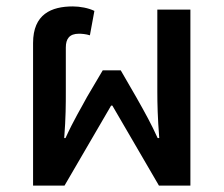

<svg xmlns="http://www.w3.org/2000/svg" viewBox="-20 -578 698 598"><path d="M83 0H181L326 -249H330L475 0H573V-548H470V-293C470 -254 471 -212 476 -148H471C451 -192 434 -223 404 -276L356 -359H300L251 -276C233 -242 211 -207 184 -148H180C185 -212 185 -254 185 -293V-430C185 -457 196 -473 226 -473C234 -473 248 -472 260 -468L274 -544C256 -553 229 -558 207 -558C140 -558 83 -534 83 -444Z"/></svg>

Font: Noto Sans Thai Medium
Style: Regular
Weight: 500
Designer: Monotype Design Team
Foundry: Monotype Imaging Inc.
Version: Version 1.901